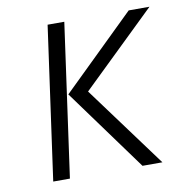

<svg xmlns="http://www.w3.org/2000/svg" viewBox="-65 -584 617 646"><g transform="rotate(-10 243.5 -261.5)"><path d="M196 -523 123 0H66L139 -523ZM487 -523 234 -278 439 0H371L167 -280L416 -523Z"/></g></svg>

Font: Glekhifnjqigglhiwekvrgaqftz
Style: Regular
Weight: 300
Italic angle: -8°
Designer: Carrois Corporate & Edenspiekermann
Foundry: Carrois Corporate GbR & Edenspiekermann AG
Version: Version 2.001